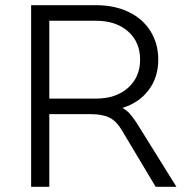

<svg xmlns="http://www.w3.org/2000/svg" viewBox="-20 -720 720 740"><path d="M660 0H580L449 -219Q429 -253 402 -266.5Q375 -280 331 -280H170V0H100V-700H350Q421 -700 475.5 -674Q530 -648 560 -600Q590 -552 590 -490Q590 -422 553 -373Q516 -324 452 -304Q467 -296 479 -283Q491 -270 505 -249ZM520 -490Q520 -558 473.5 -599Q427 -640 350 -640H170V-340H350Q427 -340 473.5 -381.5Q520 -423 520 -490Z"/></svg>

Font: Goli Light
Style: Regular
Weight: 300
Designer: jaikishan Patel
Foundry: MagicType
Version: Version 1.000